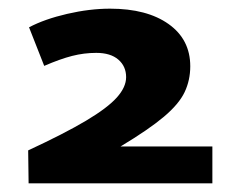

<svg xmlns="http://www.w3.org/2000/svg" viewBox="-20 -793 553 443"><path d="M46 -370 45 -446Q129 -485 178.5 -514.5Q228 -544 249.5 -568Q271 -592 271 -615Q271 -640 253 -655.5Q235 -671 202 -671Q174 -671 146.5 -664Q119 -657 82 -641L47 -730Q83 -749 135 -761Q187 -773 234 -773Q319 -773 369 -737.5Q419 -702 419 -640Q419 -608 406 -580.5Q393 -553 358 -523.5Q323 -494 258 -455H470V-370Z"/></svg>

Font: Georama Extended
Style: Bold
Weight: 700
Width: 7
Designer: Jean-Baptiste Levee
Foundry: Production Type
Version: Version 1.000